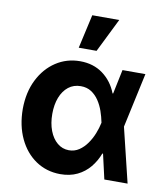

<svg xmlns="http://www.w3.org/2000/svg" viewBox="-88 -860 827 945"><g transform="rotate(10 326.0 -387.0)"><path d="M275.6 11.7Q206.9 11 153.7 -25.1Q100.5 -61.3 70.3 -125.3Q40.1 -189.4 39.6 -272.5Q40.1 -355.9 71.6 -418.8Q103 -481.8 156.9 -517.3Q210.7 -552.7 277.5 -552.7Q343.9 -552.7 391.4 -517.8Q438.9 -482.8 461.5 -424.4H507.6L544.9 -274.4L611.5 0H495.3L432.6 -274.4Q427.2 -301.5 417.7 -329.2Q408.1 -356.8 392.6 -380.1Q377.1 -403.3 354.9 -417.9Q332.6 -432.4 302.1 -432.4Q266.2 -432.4 240.4 -412.1Q214.6 -391.7 200.7 -356Q186.9 -320.3 186.9 -273.8Q186.9 -227.1 200.9 -190.3Q214.9 -153.6 240 -132.7Q265 -111.7 297.9 -111.5Q326.3 -111.5 348.8 -126.6Q371.3 -141.7 388.2 -165.8Q405.2 -189.9 416.3 -217.9Q427.3 -245.8 432.6 -271.5L489.8 -545.9H604.3L544.9 -271.5L507.6 -124.2H463.5Q449 -85.5 423.6 -54.8Q398.2 -24 361.6 -6.2Q325 11.7 275.6 11.7ZM258.6 -617 296.5 -785.9H431.2L347.7 -617Z"/></g></svg>

Font: GitLab Sans
Style: Regular
Weight: 400
Designer: Rasmus Andersson
Foundry: Modifications by GitLab B.V., manufactured by rsms
Version: Version 4.000;git-c8fb6b7